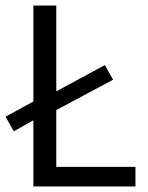

<svg xmlns="http://www.w3.org/2000/svg" viewBox="-26 -676 535 696"><path d="M24 -200 -6 -253 95 -308V-656H178V-345L354 -440L384 -387L178 -277V-71H465V0H95V-240Z"/></svg>

Font: SourceSansPro
Style: Book
Weight: 400
Designer: Paul D. Hunt
Foundry: Adobe Systems Incorporated
Version: Version 2.021;PS 2.000;hotconv 1.0.86;makeotf.lib2.5.63406